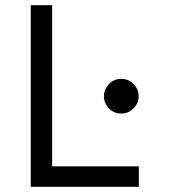

<svg xmlns="http://www.w3.org/2000/svg" viewBox="-20 -720 656 740"><path d="M98.5 0V-700H181V-79H515V0ZM447.5 -282.5Q418.5 -282.5 399.5 -302.8Q380.5 -323 380.5 -349Q380.5 -375 399.5 -395.5Q418.5 -416 447.5 -416Q476 -416 495.2 -395.5Q514.5 -375 514.5 -349Q514.5 -323 495.2 -302.8Q476 -282.5 447.5 -282.5Z"/></svg>

Font: Overpass Mono
Style: Regular
Weight: 400
Designer: Delve Withrington, Dave Bailey
Foundry: Delve Fonts LLC
Version: Version 4.000